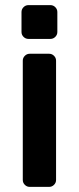

<svg xmlns="http://www.w3.org/2000/svg" viewBox="-20 -730 308 750"><path d="M64 0ZM204 -683V-605Q204 -594 196 -586Q188 -578 177 -578H91Q80 -578 72 -586Q64 -594 64 -605V-683Q64 -694 72 -702Q80 -710 91 -710H177Q188 -710 196 -702Q204 -694 204 -683ZM172 0H96Q85 0 77 -8Q69 -16 69 -27V-493Q69 -504 77 -512Q85 -520 96 -520H172Q183 -520 191 -512Q199 -504 199 -493V-27Q199 -16 191 -8Q183 0 172 0Z"/></svg>

Font: Hezaedrus Medium
Style: Regular
Weight: 500
Designer: Hubert & Fischer
Foundry: Hubert & Fischer
Version: Version 1.10;September 3, 2019;FontCreator 11.5.0.2425 64-bi